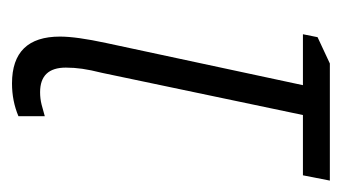

<svg xmlns="http://www.w3.org/2000/svg" viewBox="-148 -424 583 328"><g transform="rotate(90 144.0 -259.5)"><path d="M178 1V-44Q168 -41 158 -38.5Q148 -36 137 -36Q95 -36 95 -80Q95 -94 97 -108Q99 -122 104 -142L176 -485H279L288 -531H88L43 -510L38 -485H125L53 -149Q42 -98 42 -70Q42 12 122 12Q152 12 178 1Z"/></g></svg>

Font: Noto Sans Display Condensed Light
Style: Italic
Weight: 300
Width: 3
Designer: Monotype Design team
Foundry: Monotype Imaging Inc.
Version: 1.000